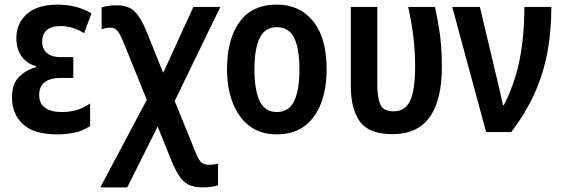

<svg xmlns="http://www.w3.org/2000/svg" viewBox="-20 -573 2444 833"><path d="M228 10Q128 10 80 -34Q32 -78 32 -150Q32 -210 63.5 -240.5Q95 -271 136 -281V-286Q95 -298 73 -329.5Q51 -361 51 -407Q51 -473 97.5 -513Q144 -553 229 -553Q267 -553 304 -544.5Q341 -536 377 -515L345 -429Q319 -445 293.5 -452.5Q268 -460 244 -460Q202 -460 182.5 -442Q163 -424 163 -392Q163 -361 183.5 -343Q204 -325 246 -325H298V-235H246Q150 -235 150 -161Q150 -123 176 -105Q202 -87 247 -87Q282 -87 311 -95Q340 -103 371 -124V-26Q341 -6 305 2Q269 10 228 10Z M415 240 617 -140 518 -384Q503 -422 491 -437.5Q479 -453 459 -453Q440 -453 421 -446V-541Q433 -545 448.5 -547.5Q464 -550 484 -550Q538 -550 565 -522.5Q592 -495 616 -436L688 -257L819 -543H936L738 -135L824 77Q838 113 849.5 127.5Q861 142 888 142Q906 142 926 137V231Q913 235 897 237.5Q881 240 858 240Q821 240 797 227.5Q773 215 756.5 189Q740 163 723 122L664 -24L532 240Z M1397 -273Q1397 -190 1373.5 -126.5Q1350 -63 1302 -26.5Q1254 10 1180 10Q1111 10 1063 -26Q1015 -62 990 -126Q965 -190 965 -273Q965 -402 1019 -477.5Q1073 -553 1182 -553Q1280 -553 1338.5 -481Q1397 -409 1397 -273ZM1084 -272Q1084 -181 1107 -134Q1130 -87 1181 -87Q1233 -87 1256 -134Q1279 -181 1279 -273Q1279 -363 1256 -409Q1233 -455 1181 -455Q1130 -455 1107 -409Q1084 -363 1084 -272Z M1684 9Q1581 9 1541.5 -45.5Q1502 -100 1502 -200V-543H1617V-206Q1617 -150 1630 -120Q1643 -90 1688 -90Q1738 -90 1759.5 -136.5Q1781 -183 1781 -285Q1781 -351 1773.5 -412.5Q1766 -474 1751 -543H1867Q1878 -493 1884.5 -452.5Q1891 -412 1894 -372.5Q1897 -333 1897 -284Q1897 9 1684 9Z M2089 0 1942 -543H2062L2137 -227Q2144 -198 2151 -168Q2158 -138 2162 -117H2166Q2212 -206 2233.5 -310Q2255 -414 2255 -543H2372Q2372 -436 2354.5 -344Q2337 -252 2299 -167.5Q2261 -83 2198 0Z"/></svg>

Font: Noto Sans Condensed SemiBold
Style: Regular
Weight: 600
Width: 3
Designer: Monotype Design Team
Foundry: Monotype Imaging Inc.
Version: Version 2.013; ttfautohint (v1.8.4.7-5d5b)